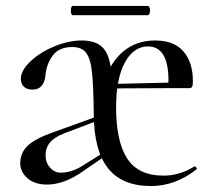

<svg xmlns="http://www.w3.org/2000/svg" viewBox="-20 -613 683 645"><path d="M295 -228Q294 -325 289 -371Q284 -417 269 -436Q254 -455 223 -455Q179 -455 158 -427.5Q137 -400 133 -363Q129 -312 89 -312Q70 -312 60 -322Q50 -332 50 -348Q50 -376 82 -406.5Q114 -437 162 -457Q210 -477 255 -477Q312 -477 334 -442Q356 -407 356 -330L370 -251Q370 -139 407 -81Q444 -23 529 -23Q584 -23 633 -54H634Q637 -54 639.5 -50.5Q642 -47 640 -44Q569 12 487 12Q391 12 343.5 -47Q296 -106 295 -228ZM362 -331 569 -336V-317L363 -316ZM501 -477Q565 -477 596.5 -440Q628 -403 628 -340Q628 -327 625.5 -322Q623 -317 617 -317H545L546 -342Q546 -457 477 -457Q429 -457 399.5 -403Q370 -349 370 -251L333 -342Q350 -403 394 -440Q438 -477 501 -477ZM48 -64Q48 -99 72 -122.5Q96 -146 154 -167L315 -225L317 -211L193 -164Q161 -151 147 -133.5Q133 -116 133 -92Q133 -67 148 -50Q163 -33 184 -33Q222 -33 260 -58L340 -108L342 -95L258 -37Q195 7 138 7Q96 7 72 -14.5Q48 -36 48 -64ZM218 -578Q218 -593 225 -593H476Q480 -593 482 -588.5Q484 -584 484 -578Q484 -572 482 -567Q480 -562 476 -562H225Q218 -562 218 -578Z"/></svg>

Font: Cormorant Unicase Medium
Style: Regular
Weight: 500
Designer: Christian Thalmann (Catharsis Fonts)
Foundry: Catharsis Fonts
Version: Version 4.000